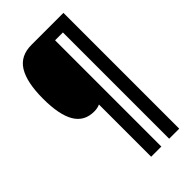

<svg xmlns="http://www.w3.org/2000/svg" viewBox="-268 -837 1040 1040"><g transform="rotate(-45 252.0 -316.5)"><path d="M446 127H369V-687H309V127H231V-273Q212 -264 186 -264Q111 -264 75 -325Q39 -386 39 -509Q39 -634 77.5 -697Q116 -760 201 -760H446Z"/></g></svg>

Font: Noto Sans Thai Looped UI Condensed ExtraBold
Style: Regular
Weight: 800
Width: 3
Designer: Cadson Demak Team
Foundry: Cadson Demak Co., Ltd.
Version: Version 1.000